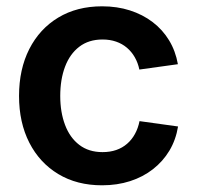

<svg xmlns="http://www.w3.org/2000/svg" viewBox="-20 -564 610 596"><path d="M296.9 11.2Q218.8 11.2 160.9 -23.7Q103 -58.6 71 -121.1Q39.1 -183.6 39.1 -266.1Q39.1 -349.1 71 -411.9Q103 -474.6 160.9 -509.5Q218.8 -544.4 296.9 -544.4Q343.8 -544.4 383.3 -531.7Q422.9 -519 453.9 -495.4Q484.9 -471.7 504.9 -438.7Q524.9 -405.8 532.2 -364.7L412.6 -348.1Q408.2 -369.1 398.4 -386.2Q388.7 -403.3 374 -415.8Q359.4 -428.2 340.3 -434.8Q321.3 -441.4 298.3 -441.4Q255.4 -441.4 226.1 -418.9Q196.8 -396.5 181.9 -356.9Q167 -317.4 167 -266.1Q167 -215.8 181.9 -176.3Q196.8 -136.7 226.1 -114.3Q255.4 -91.8 298.3 -91.8Q321.8 -91.8 340.8 -98.4Q359.9 -105 374.5 -117.7Q389.2 -130.4 398.9 -148.2Q408.7 -166 413.1 -188L532.7 -171.4Q525.9 -129.9 505.9 -96.4Q485.8 -63 454.8 -38.8Q423.8 -14.6 383.8 -1.7Q343.8 11.2 296.9 11.2Z"/></svg>

Font: Inter 20pt SemiBold
Style: Regular
Weight: 600
Version: Version 4.001;git-66647c0bb